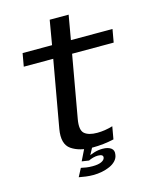

<svg xmlns="http://www.w3.org/2000/svg" viewBox="-129 -812 834 1048"><g transform="rotate(-15 288.5 -288.0)"><path d="M300.5 6.5Q363 6.5 422 -7L434.5 -78Q389.5 -64.5 346.5 -64.5Q298 -64.5 275 -84.2Q252 -104 262.5 -164L325 -517H560L573 -590.5H338L362 -728H255L231.5 -590.5H65L52 -517H218.5L151.5 -139Q137 -55.5 182 -24.5Q227 6.5 300.5 6.5ZM266 152.5Q291 152.5 315.2 147.8Q339.5 143 360.2 133.8Q381 124.5 394.5 110Q408 95.5 410.5 77Q415.5 51.5 398.2 39.2Q381 27 351 27Q327 27 304 33.8Q281 40.5 269 49L263.5 70Q275.5 64 290 60.2Q304.5 56.5 317 56.5Q331.5 56.5 339 61Q346.5 65.5 344.5 76Q342 88.5 324.2 96.8Q306.5 105 275 105Q255.5 105 238.8 102.5Q222 100 210 97L185.5 143.5Q204 147 224.5 149.8Q245 152.5 266 152.5ZM263.5 70 301 0H255L223.5 64Z"/></g></svg>

Font: Anybody SemiExpanded
Style: Italic
Weight: 400
Width: 6
Italic angle: -10°
Version: Version 1.113;gftools[0.9.25]